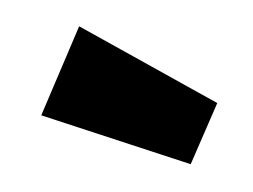

<svg xmlns="http://www.w3.org/2000/svg" viewBox="-31 -886 406 308"><g transform="rotate(-5 171.5 -732.0)"><path d="M106 -850 316 -708 265 -614 33 -713Z"/></g></svg>

Font: Fira Sans Condensed Black
Style: Regular
Weight: 900
Width: 3
Designer: Carrois Corporate & Edenspiekermann AG
Foundry: Carrois Corporate GbR & Edenspiekermann AG
Version: Version 4.203